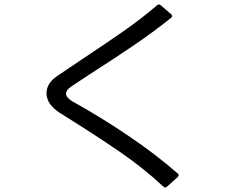

<svg xmlns="http://www.w3.org/2000/svg" viewBox="-20 -810 1040 867"><path d="M726 37Q722 37 717 32Q629 -50 523 -123Q417 -196 268 -289L249 -301Q190 -340 190 -389Q190 -435 240 -468L347 -540Q460 -615 539.5 -670.5Q619 -726 689 -786Q693 -790 698 -790Q702 -790 706 -786L753 -746Q757 -742 757 -737Q757 -733 752 -729Q676 -668 588 -608Q500 -548 383 -473L304 -421Q278 -404 278 -387Q278 -369 309 -351Q427 -286 555 -200Q683 -114 782 -27Q787 -24 787 -19Q787 -15 782 -10L734 33Q728 37 726 37Z"/></svg>

Font: LINE Seed JP_TTF Regular
Style: Regular
Weight: 400
Designer: LINE & Fontrix & Fontworks
Version: Version 1.002